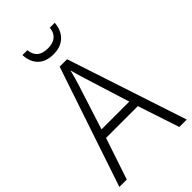

<svg xmlns="http://www.w3.org/2000/svg" viewBox="-271 -1088 1080 1080"><g transform="rotate(-45 268.5 -548.0)"><path d="M477 -93 395 -341H142L59 -93H0L241 -809H300L536 -93ZM297 -655Q291 -674 283 -701Q275 -728 269 -751Q263 -726 256 -701Q249 -676 242 -655L158 -393H379ZM396 -1003Q392 -947 358 -914.5Q324 -882 266 -882Q208 -882 175 -913.5Q142 -945 139 -1003H178Q185 -928 267 -928Q349 -928 357 -1003Z"/></g></svg>

Font: Noto Sans Telugu UI SemiCondensed Light
Style: Regular
Weight: 300
Width: 4
Designer: Jelle Bosma - Monotype Design Team
Foundry: Monotype Imaging Inc.
Version: Version 2.005; ttfautohint (v1.8.4.7-5d5b)